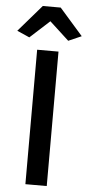

<svg xmlns="http://www.w3.org/2000/svg" viewBox="-82 -1021 484 1057"><g transform="rotate(5 160.0 -493.0)"><path d="M100.5 0V-743H218.5V0ZM51.5 -807 -17.5 -837.5 110.5 -985.5H209.5L338.5 -838.5L266.5 -807L159.5 -905.5Z"/></g></svg>

Font: Tracken
Style: Regular
Weight: 400
Designer: Eben Sorkin
Foundry: Eben Sorkin
Version: Version 2.001